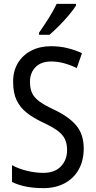

<svg xmlns="http://www.w3.org/2000/svg" viewBox="-20 -963 494 993"><path d="M413 -195Q413 -133 387.5 -87Q362 -41 315 -15.5Q268 10 205 10Q106 10 42 -22V-109Q76 -90 119.5 -79.5Q163 -69 204 -69Q263 -69 295 -102.5Q327 -136 327 -187Q327 -221 315 -245Q303 -269 275 -289Q247 -309 199 -331Q151 -354 117.5 -380.5Q84 -407 66 -444.5Q48 -482 48 -538Q47 -594 72 -636Q97 -678 141.5 -701Q186 -724 244 -724Q291 -724 331.5 -713.5Q372 -703 404 -688L377 -611Q344 -627 311 -636Q278 -645 245 -645Q192 -645 163.5 -615.5Q135 -586 135 -540Q135 -504 146.5 -480.5Q158 -457 185 -437.5Q212 -418 259 -396Q336 -360 374.5 -314Q413 -268 413 -195ZM373 -934Q360 -913 336 -884.5Q312 -856 284.5 -828.5Q257 -801 236 -783H182V-794Q208 -831 232.5 -870Q257 -909 273 -943H373Z"/></svg>

Font: Noto Sans Devanagari Condensed
Style: Regular
Weight: 400
Width: 3
Designer: Jelle Bosma - Monotype Design Team
Foundry: Monotype Imaging Inc.
Version: Version 2.004; ttfautohint (v1.8.4.7-5d5b)